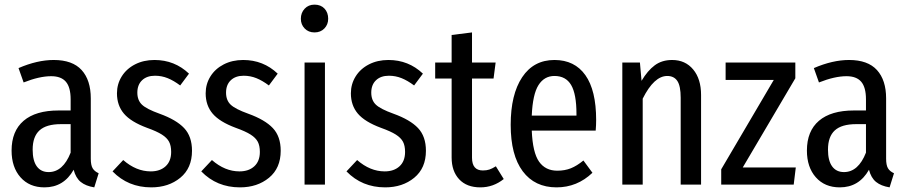

<svg xmlns="http://www.w3.org/2000/svg" viewBox="-20 -797 3920 829"><path d="M406 -49 387 12Q350 6 328.5 -11.5Q307 -29 298 -64Q255 12 172 12Q107 12 68.5 -31.5Q30 -75 30 -147Q30 -231 82 -275.5Q134 -320 233 -320H285V-368Q285 -420 264.5 -444Q244 -468 201 -468Q150 -468 82 -441L60 -503Q141 -538 212 -538Q293 -538 332.5 -494.5Q372 -451 372 -372V-112Q372 -84 380 -70.5Q388 -57 406 -49ZM285 -138V-261H243Q180 -261 150.5 -234Q121 -207 121 -151Q121 -103 139 -78.5Q157 -54 190 -54Q252 -54 285 -138Z M796 -479 758 -428Q730 -449 704 -459.5Q678 -470 649 -470Q614 -470 593.5 -450.5Q573 -431 573 -397Q573 -364 593 -345Q613 -326 669 -306Q741 -280 775 -244Q809 -208 809 -146Q809 -71 758.5 -29.5Q708 12 633 12Q533 12 466 -57L512 -106Q568 -57 631 -57Q671 -57 695 -79Q719 -101 719 -141Q719 -168 710 -185Q701 -202 679 -216Q657 -230 615 -245Q545 -271 515 -306.5Q485 -342 485 -394Q485 -434 505.5 -467Q526 -500 563 -519Q600 -538 647 -538Q734 -538 796 -479Z M1179 -479 1141 -428Q1113 -449 1087 -459.5Q1061 -470 1032 -470Q997 -470 976.5 -450.5Q956 -431 956 -397Q956 -364 976 -345Q996 -326 1052 -306Q1124 -280 1158 -244Q1192 -208 1192 -146Q1192 -71 1141.5 -29.5Q1091 12 1016 12Q916 12 849 -57L895 -106Q951 -57 1014 -57Q1054 -57 1078 -79Q1102 -101 1102 -141Q1102 -168 1093 -185Q1084 -202 1062 -216Q1040 -230 998 -245Q928 -271 898 -306.5Q868 -342 868 -394Q868 -434 888.5 -467Q909 -500 946 -519Q983 -538 1030 -538Q1117 -538 1179 -479Z M1397 -716Q1397 -691 1380.5 -674Q1364 -657 1338 -657Q1312 -657 1295.5 -674Q1279 -691 1279 -716Q1279 -742 1295.5 -759.5Q1312 -777 1338 -777Q1365 -777 1381 -760Q1397 -743 1397 -716ZM1383 0H1295V-527H1383Z M1806 -479 1768 -428Q1740 -449 1714 -459.5Q1688 -470 1659 -470Q1624 -470 1603.5 -450.5Q1583 -431 1583 -397Q1583 -364 1603 -345Q1623 -326 1679 -306Q1751 -280 1785 -244Q1819 -208 1819 -146Q1819 -71 1768.5 -29.5Q1718 12 1643 12Q1543 12 1476 -57L1522 -106Q1578 -57 1641 -57Q1681 -57 1705 -79Q1729 -101 1729 -141Q1729 -168 1720 -185Q1711 -202 1689 -216Q1667 -230 1625 -245Q1555 -271 1525 -306.5Q1495 -342 1495 -394Q1495 -434 1515.5 -467Q1536 -500 1573 -519Q1610 -538 1657 -538Q1744 -538 1806 -479Z M2155 -24Q2110 12 2054 12Q1995 12 1962.5 -23Q1930 -58 1930 -117V-458H1859V-527H1930V-646L2018 -657V-527H2120L2111 -458H2018V-116Q2018 -61 2065 -61Q2081 -61 2093 -65Q2105 -69 2121 -79Z M2552 -233H2276Q2280 -138 2307.5 -99Q2335 -60 2386 -60Q2419 -60 2445 -70.5Q2471 -81 2499 -104L2538 -51Q2472 12 2383 12Q2289 12 2237 -57.5Q2185 -127 2185 -258Q2185 -389 2234.5 -463.5Q2284 -538 2374 -538Q2461 -538 2507.5 -472.5Q2554 -407 2554 -279Q2554 -257 2552 -233ZM2469 -305Q2469 -391 2446 -430Q2423 -469 2374 -469Q2330 -469 2305 -429.5Q2280 -390 2276 -298H2469Z M3007 -387V0H2919V-375Q2919 -426 2904.5 -447.5Q2890 -469 2861 -469Q2804 -469 2755 -371V0H2667V-527H2743L2750 -448Q2776 -492 2807 -515Q2838 -538 2882 -538Q2939 -538 2973 -497Q3007 -456 3007 -387Z M3414 -459 3187 -74H3416L3407 0H3094V-66L3321 -452H3113V-527H3414Z M3840 -49 3821 12Q3784 6 3762.5 -11.5Q3741 -29 3732 -64Q3689 12 3606 12Q3541 12 3502.5 -31.5Q3464 -75 3464 -147Q3464 -231 3516 -275.5Q3568 -320 3667 -320H3719V-368Q3719 -420 3698.5 -444Q3678 -468 3635 -468Q3584 -468 3516 -441L3494 -503Q3575 -538 3646 -538Q3727 -538 3766.5 -494.5Q3806 -451 3806 -372V-112Q3806 -84 3814 -70.5Q3822 -57 3840 -49ZM3719 -138V-261H3677Q3614 -261 3584.5 -234Q3555 -207 3555 -151Q3555 -103 3573 -78.5Q3591 -54 3624 -54Q3686 -54 3719 -138Z"/></svg>

Font: Fira Sans Compressed
Style: Regular
Weight: 400
Width: 1
Designer: bBox Type GmbH & Carrois Corporate GbR & Edenspiekermann AG
Foundry: bBox Type GmbH & Carrois Corporate GbR & Edenspiekermann AG
Version: Version 4.301